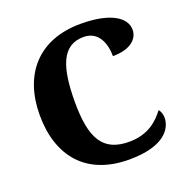

<svg xmlns="http://www.w3.org/2000/svg" viewBox="-130 -845 951 977"><g transform="rotate(-20 345.0 -357.0)"><path d="M407 10C598 10 648 -71 648 -130C648 -146 642 -166 632 -175C598 -130 543 -75 438 -75C297 -75 246 -160 246 -358C246 -548 283 -656 400 -656C482 -656 508 -580 508 -513C601 -513 648 -554 648 -606C648 -672 569 -724 410 -724C176 -724 55 -574 55 -358C55 -137 173 10 407 10Z"/></g></svg>

Font: Noto Serif Myanmar ExtraBold
Style: Regular
Weight: 800
Designer: Ben Mitchell and the Monotype Design Team
Foundry: Monotype Imaging Inc.
Version: Version 2.106